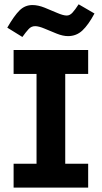

<svg xmlns="http://www.w3.org/2000/svg" viewBox="-20 -855 464 875"><path d="M42 0V-108.9H201.2L146.5 -62.5V-564.5L201.2 -518.1H42V-627H381.8V-518.1H219.7L277.3 -564.5V-62.5L219.7 -108.9H381.8V0ZM82 -686.5 13.2 -729Q44.4 -783.2 69.1 -807.6Q93.8 -832 127.9 -832Q153.3 -832 183.3 -820.1Q213.4 -808.1 240.7 -796.1Q268.1 -784.2 284.2 -784.2Q298.3 -784.2 310.3 -797.4Q322.3 -810.5 338.4 -835.4L410.6 -793.5Q382.8 -741.7 355.5 -716.1Q328.1 -690.4 290 -690.4Q266.6 -690.4 238 -701.9Q209.5 -713.4 183.1 -724.6Q156.7 -735.8 140.1 -735.8Q122.6 -735.8 110.4 -722.4Q98.1 -709 82 -686.5Z"/></svg>

Font: Anaheim
Style: Bold
Weight: 700
Version: Version 2.001